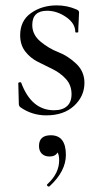

<svg xmlns="http://www.w3.org/2000/svg" viewBox="-20 -418 378 714"><path d="M100 -325Q100 -289 130.5 -263.5Q161 -238 197 -224Q233 -210 263.5 -181Q294 -152 294 -110Q294 -60 255.5 -24.5Q217 11 152 11Q99 11 56 -19Q50 -24 50 -31L48 -109Q48 -111 53 -112Q58 -113 59 -110Q97 -8 181 -8Q213 -8 230 -24Q247 -40 246 -71Q245 -103 224.5 -125Q204 -147 176.5 -160.5Q149 -174 121 -188Q93 -202 74 -226.5Q55 -251 55 -287Q55 -341 95.5 -369.5Q136 -398 191 -398Q230 -398 264 -383Q274 -379 274 -372Q274 -362 272.5 -338Q271 -314 271 -299Q271 -297 265.5 -297Q260 -297 260 -299Q260 -331 226 -354.5Q192 -378 155 -378Q100 -378 100 -325ZM169 85Q225 85 225 158Q225 219 164 275Q160 277 156.5 273.5Q153 270 156 267Q200 227 200 178Q200 158 194 149Q186 164 164 164Q146 164 135.5 153.5Q125 143 125 125Q125 85 169 85Z"/></svg>

Font: Cormorant
Style: Regular
Weight: 400
Designer: Christian Thalmann (Catharsis Fonts)
Version: Version 1.000;PS 001.000;hotconv 1.0.70;makeotf.lib2.5.58329